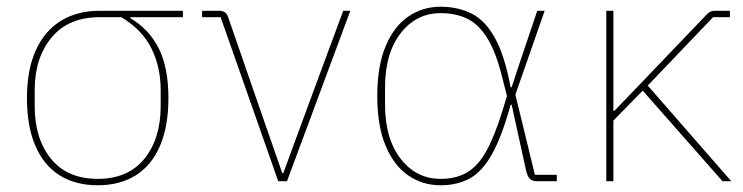

<svg xmlns="http://www.w3.org/2000/svg" viewBox="-20 -538 2205 570"><path d="M523 -487H367V-484Q423 -451 451.5 -394Q480 -337 480 -247Q480 -163 455 -105Q430 -47 383 -17.5Q336 12 270 12Q204 12 157 -17.5Q110 -47 85 -105Q60 -163 60 -247Q60 -330 86 -388Q112 -446 160.5 -476Q209 -506 276 -506H523ZM340 -487H276Q183 -487 133 -426.5Q83 -366 83 -271V-223Q83 -126 131.5 -66.5Q180 -7 270 -7Q360 -7 408.5 -66.5Q457 -126 457 -223V-271Q457 -339 429.5 -394.5Q402 -450 340 -487Z M832 0H806L635 -487H580V-506H629Q641 -506 647 -502Q653 -498 657 -488L747 -228L818 -24H821L896 -228L999 -506H1020Z M1633 -19V0H1574Q1561 0 1553.5 -6.5Q1546 -13 1541 -35L1499 -227H1496Q1470 -133 1441 -81Q1412 -29 1375 -8.5Q1338 12 1288 12Q1234 12 1191.5 -17.5Q1149 -47 1124.5 -106Q1100 -165 1100 -253Q1100 -341 1124.5 -400Q1149 -459 1191.5 -488.5Q1234 -518 1288 -518Q1339 -518 1379.5 -498Q1420 -478 1449 -426Q1478 -374 1496 -279H1499L1521 -346L1575 -506H1597L1510 -257L1568 -19ZM1288 -7Q1334 -7 1366.5 -26Q1399 -45 1423.5 -89Q1448 -133 1471 -207L1485 -253L1470 -312Q1452 -384 1426.5 -425Q1401 -466 1367 -482.5Q1333 -499 1288 -499Q1216 -499 1169.5 -439.5Q1123 -380 1123 -277V-229Q1123 -126 1169.5 -66.5Q1216 -7 1288 -7Z M2125 0 1888 -269 1801 -180V0H1780V-506H1801V-209H1804L1880 -288L2080 -497Q2085 -502 2090.5 -504Q2096 -506 2103 -506H2147V-487H2097L1903 -284L2151 0Z"/></svg>

Font: IBM Plex Sans Thin
Style: Regular
Weight: 250
Designer: Mike Abbink, Paul van der Laan, Pieter van Rosmalen
Foundry: Bold Monday
Version: Version 3.201